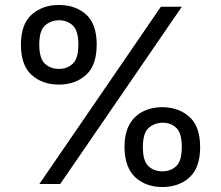

<svg xmlns="http://www.w3.org/2000/svg" viewBox="-20 -739 887 771"><path d="M216.3 -399.3Q149.7 -399.3 106.8 -438.2Q64 -477 64 -560Q64 -642 107.3 -680.5Q150.7 -719 216.3 -719Q283 -719 325.7 -680.8Q368.3 -642.7 368.3 -560Q368.3 -477 325.5 -438.2Q282.7 -399.3 216.3 -399.3ZM137.7 -560Q137.7 -504.3 160.2 -483.3Q182.7 -462.3 216.3 -462.3Q250 -462.3 272.3 -483.3Q294.7 -504.3 294.7 -560Q294.7 -615.7 272.3 -636.7Q250 -657.7 216.3 -657.7Q183 -656.7 160.3 -636.2Q137.7 -615.7 137.7 -560ZM626 -712H710.3L221.7 0H138ZM480 -148Q480 -203.3 499.3 -238.3Q518.7 -273.3 553.5 -291Q588.3 -308.7 632.3 -308.7Q699 -307.7 741.3 -269.2Q783.7 -230.7 783.7 -148Q783.7 -66 741.2 -27Q698.7 12 632.3 12Q565.7 12 523.3 -27Q481 -66 480 -148ZM553.7 -148Q553.7 -93 575.8 -72Q598 -51 632.3 -51Q665.7 -51 687.8 -72Q710 -93 710 -148Q710 -204.7 688 -225.5Q666 -246.3 632.3 -246.3Q599 -245.3 576.3 -224.7Q553.7 -204 553.7 -148Z"/></svg>

Font: Asta Sans Light
Style: Regular
Weight: 300
Designer: 42dot
Version: Version 1.000